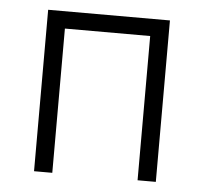

<svg xmlns="http://www.w3.org/2000/svg" viewBox="-41 -502 579 545"><g transform="rotate(5 248.5 -230.0)"><path d="M422 -460H75V0H127V-411H370V0H422Z"/></g></svg>

Font: Jost Light
Style: Regular
Weight: 300
Version: Version 3.710